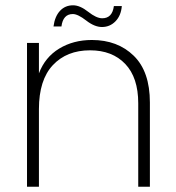

<svg xmlns="http://www.w3.org/2000/svg" viewBox="-20 -705 663 725"><path d="M127 -293V0H82V-543H127V-428Q150 -489 203.5 -521.5Q257 -554 327 -554Q424 -554 485 -494.5Q546 -435 546 -318V0H502V-315Q502 -412 453 -463.5Q404 -515 320 -515Q232 -515 179.5 -459Q127 -403 127 -293ZM182 -605Q187 -643 206.5 -664Q226 -685 256 -685Q282 -685 313 -660.5Q344 -636 366 -636Q404 -636 410 -682H440Q437 -646 416 -624.5Q395 -603 365 -603Q337 -603 305.5 -627.5Q274 -652 255 -652Q218 -652 212 -605Z"/></svg>

Font: Poppins ExtraLight
Style: Regular
Weight: 275
Designer: Ninad Kale (Devanagari), Jonny Pinhorn (Latin)
Foundry: Indian Type Foundry
Version: Version 3.200;PS 1.000;hotconv 16.6.54;makeotf.lib2.5.65590